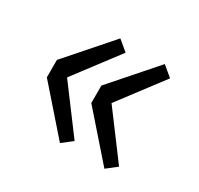

<svg xmlns="http://www.w3.org/2000/svg" viewBox="-92 -548 612 591"><g transform="rotate(30 214.5 -252.0)"><path d="M181 -66 45 -221V-283L181 -438L217 -408L99 -252L217 -94ZM339 -66 203 -221V-283L339 -438L375 -408L257 -252L375 -94Z"/></g></svg>

Font: Source Sans 3 ExtraLight
Style: Regular
Weight: 400
Version: Version 3.052;hotconv 1.1.0;makeotfexe 2.6.0